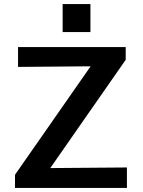

<svg xmlns="http://www.w3.org/2000/svg" viewBox="-20 -927 703 947"><path d="M289 -769V-907H426V-769ZM54 0V-65L427 -600L69 -597V-695H600V-632L228 -98L606 -101V0Z"/></svg>

Font: Coval
Style: Bold
Weight: 700
Foundry: Context Ltd
Version: Version 001.000